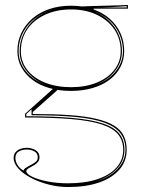

<svg xmlns="http://www.w3.org/2000/svg" viewBox="-20 -538 600 773"><path d="M254 215Q215 215 176 205Q137 195 105.5 178.5Q74 162 54.5 141Q35 120 35 98Q35 84 42.5 75Q50 66 62 61.5Q74 57 87 57Q107 57 123 66.5Q139 76 139 95Q139 106 133.5 113Q128 120 120.5 125Q113 130 105 134Q97 138 91.5 142Q86 146 86 151Q86 162 109.5 173.5Q133 185 171.5 192.5Q210 200 254 200Q322 200 372 183.5Q422 167 449 136.5Q476 106 476 65Q476 28 455.5 3Q435 -22 389.5 -37Q344 -52 268 -58.5Q192 -65 81 -65V-80L202 -188L214 -178L112 -87V-79Q197 -79 260.5 -74.5Q324 -70 368 -59.5Q412 -49 439 -32.5Q466 -16 478 8.5Q490 33 490 65Q490 111 461 144.5Q432 178 379.5 196.5Q327 215 254 215ZM266 -172Q218 -172 178.5 -183.5Q139 -195 110.5 -216.5Q82 -238 66 -267.5Q50 -297 50 -332Q50 -372 66 -405.5Q82 -439 110.5 -463.5Q139 -488 178.5 -501.5Q218 -515 266 -515Q314 -515 353 -501.5Q392 -488 420.5 -463.5Q449 -439 464.5 -405.5Q480 -372 480 -332Q480 -297 464.5 -267.5Q449 -238 420.5 -216.5Q392 -195 352.5 -183.5Q313 -172 266 -172ZM266 -187Q325 -187 370 -205.5Q415 -224 440.5 -257Q466 -290 466 -332Q466 -382 440.5 -419.5Q415 -457 370 -478.5Q325 -500 266 -500Q207 -500 161 -478.5Q115 -457 89.5 -419.5Q64 -382 64 -332Q64 -290 89.5 -257Q115 -224 161 -205.5Q207 -187 266 -187ZM357 -490 308 -512Q327 -513 345.5 -513.5Q364 -514 383 -514.5Q402 -515 420.5 -515.5Q439 -516 457.5 -516.5Q476 -517 495 -518V-503H357ZM75 149Q75 144 82 139Q89 134 106 125Q116 120 124 113.5Q132 107 132 95Q132 79 118.5 71.5Q105 64 87 64Q69 64 55.5 72Q42 80 42 98Q42 105 44 111.5Q46 118 50 125Q54 132 60 138Q66 144 75 149ZM364 193Q392 185 414 172.5Q436 160 452 143.5Q468 127 476.5 107.5Q485 88 485 65Q485 26 465.5 -0.5Q446 -27 402 -43.5Q358 -60 285.5 -67Q213 -74 107 -74V-98L86 -79V-70Q197 -70 273 -63Q349 -56 395 -40.5Q441 -25 461 1Q481 27 481 65Q481 111 449 143.5Q417 176 364 193ZM177 -192Q122 -210 90.5 -247.5Q59 -285 59 -332Q59 -369 74.5 -402Q90 -435 120 -461Q150 -487 195 -500Q160 -490 134 -473Q108 -456 90.5 -434Q73 -412 64 -386Q55 -360 55 -332Q55 -308 63.5 -286.5Q72 -265 88 -246.5Q104 -228 126.5 -214.5Q149 -201 177 -192ZM352 -192Q381 -201 403.5 -214.5Q426 -228 442 -246.5Q458 -265 466.5 -286.5Q475 -308 475 -332Q475 -360 466.5 -385.5Q458 -411 441.5 -433Q425 -455 399.5 -471.5Q374 -488 340 -498Q384 -485 413 -459.5Q442 -434 456.5 -401.5Q471 -369 471 -332Q471 -285 439.5 -247.5Q408 -210 352 -192ZM364 -508H490V-513Q465 -511 432 -509.5Q399 -508 364 -508Z"/></svg>

Font: Kalnia Glaze Thin Thin
Style: Regular
Weight: 250
Version: Version 1.110